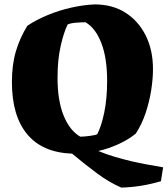

<svg xmlns="http://www.w3.org/2000/svg" viewBox="-20 -686 760 871"><path d="M530 165Q475 141 421 101Q367 61 307 11Q172 6 103 -77.5Q34 -161 34 -314Q34 -392 52 -453Q70 -514 104 -569Q144 -596 196 -617.5Q248 -639 303.5 -651.5Q359 -664 410 -666Q490 -666 549 -628.5Q608 -591 641 -525Q674 -459 674 -372Q674 -329 666 -277.5Q658 -226 641 -174.5Q624 -123 596 -80Q563 -53 518.5 -32.5Q474 -12 426 -1Q462 14 499.5 25Q537 36 574 45Q612 54 649 60.5Q686 67 720 73L710 136Q663 150 618 157Q573 164 530 165ZM344 -66Q362 -66 387.5 -69.5Q413 -73 421 -77Q440 -113 453 -176Q466 -239 466 -319Q466 -422 440 -490Q414 -558 368 -585Q349 -585 324.5 -583Q300 -581 287 -575Q269 -539 255 -476.5Q241 -414 241 -333Q241 -230 268.5 -162Q296 -94 344 -66Z"/></svg>

Font: Labrada ExtraBold
Style: Regular
Weight: 800
Designer: Mercedes Jáuregui
Foundry: Omnibus-Type Team
Version: Version 1.000; ttfautohint (v1.8.4.7-5d5b)